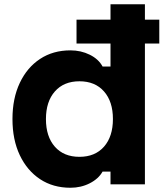

<svg xmlns="http://www.w3.org/2000/svg" viewBox="-20 -868 790 904"><path d="M340.3 -663.1V-775.4H730V-663.1ZM311.7 16Q229.8 16 168.7 -24.4Q107.5 -64.9 73.1 -137.5Q38.7 -210.2 38.7 -307.4Q38.7 -404.7 73.1 -477.5Q107.5 -550.4 168.7 -590.6Q229.8 -630.9 311.7 -630.9Q361 -630.9 402.5 -610.4Q444.1 -589.9 462.9 -554.9H500.3V-848H662.3V0H500.3V-60H462.9Q443.8 -26 402.5 -5Q361.3 16 311.7 16ZM354 -129.6Q427.6 -129.6 469.7 -177.4Q511.7 -225.3 511.7 -307.6Q511.7 -389.8 469.7 -437.5Q427.6 -485.3 354 -485.3Q280.4 -485.3 238.3 -437.4Q196.3 -389.6 196.3 -307.3Q196.3 -225 238.3 -177.3Q280.4 -129.6 354 -129.6Z"/></svg>

Font: Martian Mono SemiExpanded
Style: Regular
Weight: 400
Width: 6
Monospace: yes
Designer: Roman Shamin
Foundry: Evil Martians
Version: Version 1.000